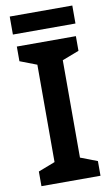

<svg xmlns="http://www.w3.org/2000/svg" viewBox="-96 -918 564 967"><g transform="rotate(-10 186.0 -434.5)"><path d="M337 0H35V-75L121 -108V-606L35 -639V-714H337V-639L251 -606V-108L337 -75ZM346 -869V-777H26V-869Z"/></g></svg>

Font: Noto Sans Javanese SemiBold
Style: Regular
Weight: 600
Version: Version 2.004